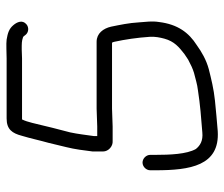

<svg xmlns="http://www.w3.org/2000/svg" viewBox="-72 -610 726 623"><g transform="rotate(-90 291.5 -299.0)"><path d="M145 -297H192C210.5 -297 231.6 -299 250 -299H464C465.3 -297 466.3 -294.3 467 -291C474.5 -256.1 480.3 -218 483 -177C484.4 -160 480.6 -142.3 477 -129C468.2 -96.9 449.7 -81.6 427 -64L409 -52L387 -41C379.7 -37.7 372.7 -35 366 -33C346.9 -28.6 330.8 -22.5 308 -20C264.7 -13.2 218.4 -9.5 173 -6C145.8 -3.3 130.2 -13 119 -27C102.2 -56.4 100 -111.5 100 -158V-175C100 -188.2 88.2 -200 75 -200C61.8 -200 50 -188.2 50 -175V-158C50 -45.8 64.5 51 177 44C210.4 41.4 242.6 38.3 276 35C313.6 31.2 347.4 22.7 378 15C407.8 7 433.9 -8 456 -24C496.8 -50 523.5 -85.9 531 -146C534.8 -169.1 531.5 -189.1 530 -211C528 -245.3 521.8 -273 516 -302C510.2 -327.5 494.1 -349 467 -349H250C231.5 -349 210.4 -347 192 -347H161V-358C164.9 -385 167.5 -409.3 173 -435L188 -493C190 -502.3 192.3 -512 195 -522C201.1 -544.9 205.7 -572.5 215 -591H413C419 -591 428.7 -591.3 442 -592C461.9 -592 468.8 -592.1 481 -588C483.8 -588 487.4 -581.8 489 -580C496.8 -569.6 513.3 -567.6 524 -577C538.9 -590 530.8 -607.5 521 -619C509.3 -633.1 495.3 -637.5 474 -641C462.6 -642.9 424.8 -641 413 -641H218C182.2 -641 170.1 -622.4 162 -592C153.4 -563.9 146.9 -532.7 139 -505L125 -447C118.1 -419.6 114.6 -390.6 111 -362V-328C111 -310.7 127.9 -295.6 145 -297Z"/></g></svg>

Font: HoneyBee
Style: Book
Weight: 300
Foundry: Cannot Into Space Fonts
Version: Version 0.89